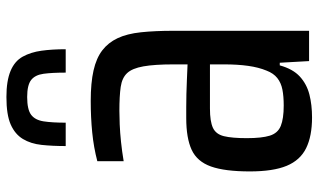

<svg xmlns="http://www.w3.org/2000/svg" viewBox="-212 -670 968 583"><g transform="rotate(-90 271.5 -379.0)"><path d="M206 85Q149 85 112.5 67Q76 49 59 8Q42 -33 42 -104Q42 -180 57 -222Q72 -264 107.5 -280.5Q143 -297 204 -297Q218 -297 237 -297Q256 -297 277 -296.5Q298 -296 320 -295Q342 -294 367 -293V-336Q367 -393 361 -427Q355 -461 340.5 -476.5Q326 -492 298.5 -496Q271 -500 226 -500Q209 -500 184.5 -499Q160 -498 131.5 -495Q103 -492 73 -487V-567Q115 -578 160.5 -582.5Q206 -587 256 -587Q311 -587 348.5 -578.5Q386 -570 409.5 -552Q433 -534 446.5 -505.5Q460 -477 464.5 -434.5Q469 -392 469 -336V76H377L372 -13H364Q353 27 330 48Q307 69 275.5 77Q244 85 206 85ZM242 -1Q270 -1 290.5 -5Q311 -9 325.5 -20.5Q340 -32 348 -53Q358 -77 362.5 -109Q367 -141 367 -182V-225H233Q194 -225 174.5 -216Q155 -207 149 -182.5Q143 -158 143 -113Q143 -68 150.5 -43.5Q158 -19 180 -10Q202 -1 242 -1ZM268 -843Q317 -843 347 -830.5Q377 -818 390.5 -793.5Q404 -769 408.5 -736.5Q413 -704 413 -663H342Q342 -704 338.5 -730Q335 -756 319.5 -768Q304 -780 268 -780Q230 -780 214 -768Q198 -756 194 -730Q190 -704 190 -663H119Q119 -703 122.5 -736Q126 -769 140.5 -793Q155 -817 184.5 -830Q214 -843 268 -843Z"/></g></svg>

Font: Farlight84_Sys_V01
Style: Regular
Weight: 400
Designer: Ryoko NISHIZUKA  (kana, bopomofo & ideographs); Paul D. Hunt (Latin, Greek & Cyrillic); Sandoll Communications , Soo-you
Foundry: Adobe
Version: Version 2.004;October 29, 2024;FontCreator 14.0.0.2814 64-bi